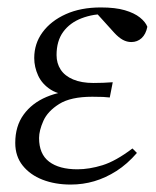

<svg xmlns="http://www.w3.org/2000/svg" viewBox="-20 -484 418 516"><path d="M170 12Q128 12 94.5 -1Q61 -14 41 -39Q21 -64 21 -100Q21 -145 43.5 -176Q66 -207 105 -223.5Q144 -240 191 -240L179 -228Q140 -228 116.5 -243Q93 -258 82.5 -281Q72 -304 72 -328Q72 -367 94.5 -397.5Q117 -428 157 -446Q197 -464 251 -464Q290 -464 315.5 -456.5Q341 -449 356 -437Q371 -425 376 -412Q372 -392 360.5 -381.5Q349 -371 333 -371Q321 -371 310 -377Q299 -383 287 -396L240 -448L286 -456L307 -443Q297 -445 288.5 -446Q280 -447 271 -447Q231 -447 199.5 -435Q168 -423 150 -398.5Q132 -374 132 -336Q132 -314 143 -297Q154 -280 176.5 -270.5Q199 -261 231 -261Q244 -261 257 -261.5Q270 -262 283 -263L275 -222Q267 -223 257 -223.5Q247 -224 228 -224Q170 -224 139 -204.5Q108 -185 96.5 -159Q85 -133 85 -113Q85 -70 112 -49.5Q139 -29 188 -29Q220 -29 255.5 -40Q291 -51 336 -85L348 -73Q322 -43 293 -24.5Q264 -6 233.5 3Q203 12 170 12Z"/></svg>

Font: Source Serif 4 60pt
Style: Italic
Weight: 400
Italic angle: -12°
Version: Version 4.004;hotconv 1.0.116;makeotfexe 2.5.65601